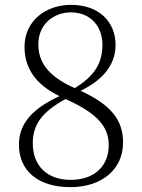

<svg xmlns="http://www.w3.org/2000/svg" viewBox="-20 -757 584 791"><path d="M270 14C398 14 487 -58 487 -170C487 -262 438 -325 312 -383C420 -435 456 -504 456 -572C456 -669 386 -737 273 -737C167 -737 81 -670 81 -564C81 -481 122 -411 225 -361C115 -310 58 -249 58 -161C58 -55 135 14 270 14ZM288 -394C172 -445 138 -506 138 -575C138 -657 201 -706 272 -706C357 -706 402 -644 402 -573C402 -495 368 -443 288 -394ZM250 -349C385 -289 428 -232 428 -159C428 -73 369 -16 271 -16C173 -16 115 -75 115 -167C115 -245 155 -297 250 -349Z"/></svg>

Font: Noto Serif CJK SC ExtraLight
Style: Regular
Weight: 200
Designer: Ryoko NISHIZUKA 西塚涼子 (kana & ideographs); Frank Grießhammer (Latin, Greek & Cyrillic); Wenlong ZHANG 张文龙 (bopomofo); San
Foundry: Adobe
Version: Version 2.001;hotconv 1.1.0;makeotfexe 2.6.0